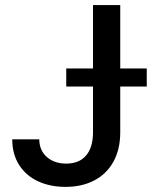

<svg xmlns="http://www.w3.org/2000/svg" viewBox="-20 -727 599 757"><path d="M454.1 -707V-457H558.6V-385.7H454.1V-206.1Q454.1 -138.7 427.5 -90.1Q400.9 -41.5 352.1 -15.9Q303.2 9.8 238.3 9.8Q177.7 9.8 130.1 -12.2Q82.5 -34.2 55.4 -76.7Q28.3 -119.1 28.3 -177.7H134.8Q135.3 -133.8 164.8 -107.9Q194.3 -82 241.2 -82Q292 -82 319.3 -113.8Q346.7 -145.5 346.7 -206.1V-385.7H241.2V-457H346.7V-707Z"/></svg>

Font: Pretendard GOV Medium
Style: Regular
Weight: 500
Designer: Base glyphs from Inter by Rasmus Andersson; Hangeul glyphs from Noto Sans CJK(Source Han Sans) by Jang Soo-young and Kan
Foundry: Kil Hyung-jin
Version: Version 1.309